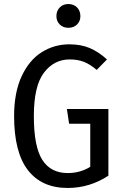

<svg xmlns="http://www.w3.org/2000/svg" viewBox="-20 -921 613 953"><path d="M511 -626 460 -574Q427 -602 396.5 -614Q366 -626 326 -626Q248 -626 198 -560Q148 -494 148 -345Q148 -193 190 -127.5Q232 -62 316 -62Q378 -62 428 -93V-307H323L312 -380H518V-49Q425 12 316 12Q187 12 118.5 -76.5Q50 -165 50 -345Q50 -461 87 -541.5Q124 -622 186.5 -661.5Q249 -701 324 -701Q382 -701 425.5 -682.5Q469 -664 511 -626ZM379 -841Q379 -816 362.5 -799.5Q346 -783 319 -783Q293 -783 276.5 -799.5Q260 -816 260 -841Q260 -867 276.5 -884Q293 -901 319 -901Q346 -901 362.5 -884Q379 -867 379 -841Z"/></svg>

Font: Fira Sans Condensed
Style: Regular
Weight: 400
Width: 3
Designer: bBox Type GmbH & Carrois Corporate GbR & Edenspiekermann AG
Foundry: bBox Type GmbH & Carrois Corporate GbR & Edenspiekermann AG
Version: Version 4.301